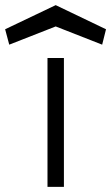

<svg xmlns="http://www.w3.org/2000/svg" viewBox="-129 -728 433 748"><path d="M88 -708 -109 -614 -93 -554 88 -625 269 -554 284 -614ZM120 -502H56V0H120Z"/></svg>

Font: LilGrotesk
Style: Regular
Weight: 400
Designer: Bastien Sozeau
Foundry: NBR — Bastien Sozeau
Version: Version 2.001